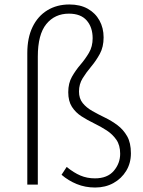

<svg xmlns="http://www.w3.org/2000/svg" viewBox="-20 -825 638 858"><path d="M405 13Q361 13 323 -2.5Q285 -18 255 -44L278 -79Q310 -53 339.5 -40.5Q369 -28 404 -28Q460 -28 488.5 -61.5Q517 -95 517 -138Q517 -176 500 -200.5Q483 -225 457 -242Q431 -259 401 -273.5Q371 -288 344.5 -305Q318 -322 301.5 -347.5Q285 -373 285 -413Q285 -453 301.5 -482Q318 -511 339.5 -536Q361 -561 377.5 -589Q394 -617 394 -654Q394 -703 367.5 -733.5Q341 -764 288 -764Q225 -764 187 -717.5Q149 -671 149 -572V0H102V-588Q102 -656 125.5 -704.5Q149 -753 191.5 -779Q234 -805 290 -805Q338 -805 372 -786Q406 -767 424.5 -733.5Q443 -700 443 -658Q443 -615 426 -584Q409 -553 387.5 -527.5Q366 -502 349.5 -475.5Q333 -449 333 -416Q333 -385 349.5 -364.5Q366 -344 392.5 -329Q419 -314 449 -299.5Q479 -285 505 -265.5Q531 -246 548 -216.5Q565 -187 565 -140Q565 -96 544 -61.5Q523 -27 487 -7Q451 13 405 13Z"/></svg>

Font: Noto Sans JP Thin ExtraLight
Style: Regular
Weight: 250
Version: Version 2.004-H2;hotconv 1.0.118;makeotfexe 2.5.65603